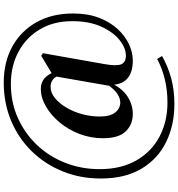

<svg xmlns="http://www.w3.org/2000/svg" viewBox="17 -796 951 1025"><g transform="rotate(-90 492.5 -283.5)"><path d="M397 -50Q340 -50 303.5 -88Q267 -126 267 -209Q267 -274 289.5 -333.5Q312 -393 350.5 -439.5Q389 -486 436 -513.5Q483 -541 531 -541Q565 -541 588 -520.5Q611 -500 623 -460L606 -437Q595 -466 579 -477.5Q563 -489 542 -489Q511 -489 483 -467Q455 -445 432 -407Q409 -369 396 -322Q383 -275 383 -226Q383 -171 404.5 -144Q426 -117 458 -117Q479 -117 502.5 -131.5Q526 -146 557 -189L568 -176H566Q536 -108 491 -79Q446 -50 397 -50ZM681 -50Q620 -50 586.5 -78.5Q553 -107 552 -166L546 -170L599 -474L707 -539L721 -530L663 -202Q651 -136 662 -111.5Q673 -87 708 -87Q749 -87 791.5 -121Q834 -155 863 -219Q892 -283 892 -373Q892 -473 848 -546.5Q804 -620 728.5 -660.5Q653 -701 557 -701Q458 -701 375 -663.5Q292 -626 230.5 -561Q169 -496 135.5 -410Q102 -324 102 -227Q102 -112 149 -30.5Q196 51 276.5 93Q357 135 457 135Q524 135 583 120.5Q642 106 690 80L706 106Q652 137 588.5 154.5Q525 172 450 172Q337 172 247 128Q157 84 104.5 -3.5Q52 -91 52 -221Q52 -330 90 -424Q128 -518 197 -589Q266 -660 360 -699.5Q454 -739 564 -739Q674 -739 757 -693Q840 -647 886.5 -564Q933 -481 933 -369Q933 -290 910 -230.5Q887 -171 850 -131Q813 -91 769 -70.5Q725 -50 681 -50Z"/></g></svg>

Font: Noto Serif JP ExtraLight ExtraBold
Style: Regular
Weight: 800
Version: Version 2.003-H1;hotconv 1.1.1;makeotfexe 2.6.0